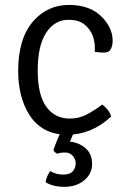

<svg xmlns="http://www.w3.org/2000/svg" viewBox="-20 -522 510 761"><path d="M420.5 -60Q343 12 247 12Q146 12 96 -67.5Q52 -137.5 52 -241.5Q52 -371 113.5 -440Q170 -502.5 253 -502.5Q340.5 -502.5 387.5 -451Q426.5 -409 426.5 -360.5Q426.5 -341.5 419.2 -327.5Q412 -313.5 391.8 -313.5Q371.5 -313.5 355.5 -317Q360.5 -387 316 -424Q293 -443.5 251 -443.5Q196.5 -443.5 163 -392.2Q129.5 -341 129.5 -243.2Q129.5 -145.5 163.5 -98.8Q197.5 -52 257 -52Q294 -52 325.8 -69.2Q357.5 -86.5 385 -107.5Q396 -100.5 406.8 -87Q417.5 -73.5 420.5 -60ZM207.5 87.5Q195 82 192 72.5Q208.5 24.5 225 -6.5H278.5Q269.5 8 257.5 39.5Q293 43 319 65.5Q345 88 345 127.5Q345 167 313.5 192.8Q282 218.5 236 218.5Q190 218.5 161 200.5Q162.5 180 179 156Q202.5 170 230 170Q257.5 170 268.8 156.5Q280 143 280 125.8Q280 108.5 268.5 95.5Q257 82.5 237.2 82.5Q217.5 82.5 207.5 87.5Z"/></svg>

Font: Signika-CLs Light
Style: CLs-Regular
Weight: 300
Version: Version 2.003;gftools[0.9.32]